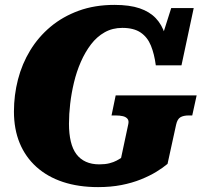

<svg xmlns="http://www.w3.org/2000/svg" viewBox="-20 -748 837 785"><path d="M262 -242Q262 -281 267 -324Q272 -367 282.5 -411Q293 -455 310.5 -495Q328 -535 352 -566.5Q376 -598 408 -616Q440 -634 480 -634Q527 -634 555 -615Q583 -596 597 -561.5Q611 -527 617 -481H722L772 -715H680L626 -545L669 -523Q666 -571 654 -609Q642 -647 617 -673.5Q592 -700 551 -714Q510 -728 448 -728Q367 -728 301.5 -704Q236 -680 186.5 -638.5Q137 -597 103.5 -542Q70 -487 53.5 -423Q37 -359 37 -292Q37 -220 60.5 -163Q84 -106 129 -65.5Q174 -25 237.5 -4Q301 17 381 17Q433 17 476.5 8.5Q520 0 556 -14.5Q592 -29 619 -45.5Q646 -62 665 -78L700 -238Q705 -261 717.5 -268.5Q730 -276 752 -276H766L784 -358H453L436 -276H452Q470 -276 482.5 -273Q495 -270 501.5 -262Q508 -254 504 -238L475 -102Q469 -98 457 -91.5Q445 -85 427.5 -80.5Q410 -76 386 -76Q355 -76 331.5 -86.5Q308 -97 292.5 -117.5Q277 -138 269.5 -169.5Q262 -201 262 -242Z"/></svg>

Font: Roboto Serif 20pt ExtraBold
Style: Italic
Weight: 800
Italic angle: -10°
Version: Version 1.007